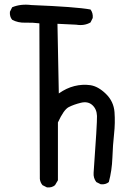

<svg xmlns="http://www.w3.org/2000/svg" viewBox="-20 -816 540 840"><path d="M185.5 3.9 166 -5.9Q156.2 -17.6 154.3 -33.2L152.3 -713.9Q123 -717.8 90.8 -716.8Q58.6 -715.8 33.2 -729.5Q21.5 -743.2 23.4 -764.6L33.2 -784.2Q70.3 -799.8 117.2 -793.9Q313.5 -786.1 376 -774.4Q387.7 -758.8 385.7 -737.3L376 -717.8Q348.6 -702.1 313.5 -708L231.4 -711.9L237.3 -407.2Q270.5 -430.7 305.7 -439.5Q340.8 -448.2 375 -443.4Q409.2 -438.5 443.4 -405.3Q477.5 -372.1 481 -325.2Q484.4 -278.3 479 -229.5Q473.6 -180.7 471.7 -125.5Q469.7 -70.3 456.1 -19.5Q442.4 -7.8 420.9 -9.8L401.4 -19.5Q387.7 -37.1 389.6 -60.5Q405.3 -278.3 404.3 -308.6Q403.3 -338.9 383.8 -356.4Q364.3 -374 333 -366.2Q301.8 -358.4 280.3 -347.2Q258.8 -335.9 233.4 -280.3V-27.3L220.7 -5.9Q207 5.9 185.5 3.9Z"/></svg>

Font: NaikaiFont
Style: Regular
Weight: 400
Version: Version 1.67